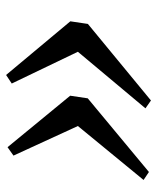

<svg xmlns="http://www.w3.org/2000/svg" viewBox="41 -639 540 662"><g transform="rotate(90 311.0 -308.0)"><path d="M326.5 -558.5 353.5 -539.5 158.5 -306.5 268 -78.5 238.5 -59 53.5 -280.5 62.5 -341ZM573 -551.5 600.5 -533 414.5 -306.5 516.5 -84.5 487.5 -64 310 -280 319 -340.5Z"/></g></svg>

Font: Merriweather 96pt Medium
Style: Italic
Weight: 500
Italic angle: -7.8°
Version: Version 2.101